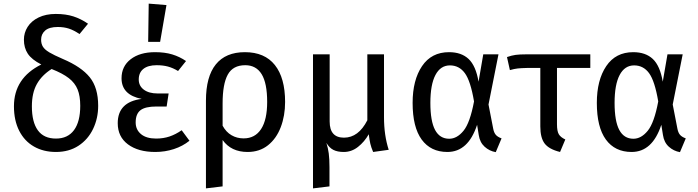

<svg xmlns="http://www.w3.org/2000/svg" viewBox="-20 -827 3851 1060"><path d="M522 -243Q522 -174 494 -115.5Q466 -57 413.5 -22.5Q361 12 289 12Q220 12 167.5 -18Q115 -48 86 -105Q57 -162 57 -240Q57 -396 208 -471Q155 -498 133.5 -530.5Q112 -563 112 -608Q112 -646 132.5 -678.5Q153 -711 193 -730.5Q233 -750 288 -750Q343 -750 385 -736.5Q427 -723 466 -696L419 -639Q388 -660 360.5 -669Q333 -678 299 -678Q252 -678 229.5 -658.5Q207 -639 207 -608Q207 -585 217 -569Q227 -553 252 -538Q277 -523 328 -501Q429 -458 475.5 -400.5Q522 -343 522 -243ZM423 -243Q423 -297 408.5 -333Q394 -369 360 -395.5Q326 -422 265 -446Q211 -412 183.5 -363Q156 -314 156 -240Q156 -153 189 -107.5Q222 -62 289 -62Q354 -62 388.5 -108.5Q423 -155 423 -243Z M1007 -490 963 -435Q935 -452 907.5 -459.5Q880 -467 845 -467Q797 -467 771.5 -446.5Q746 -426 746 -388Q746 -353 774 -332Q802 -311 850 -311H911L900 -239H844Q782 -239 755.5 -218.5Q729 -198 729 -151Q729 -111 758.5 -86.5Q788 -62 842 -62Q882 -62 916 -73.5Q950 -85 983 -108L1026 -50Q989 -20 940 -4Q891 12 837 12Q743 12 686.5 -30Q630 -72 630 -147Q630 -264 762 -281Q651 -303 651 -395Q651 -461 701.5 -500Q752 -539 836 -539Q890 -539 931 -526.5Q972 -514 1007 -490ZM899 -799 864 -596H798L801 -807Z M1554 -264Q1554 -188 1530 -125Q1506 -62 1459.5 -25Q1413 12 1347 12Q1256 12 1209 -54V202L1117 213V-271Q1117 -404 1171.5 -471.5Q1226 -539 1332 -539Q1441 -539 1497.5 -468Q1554 -397 1554 -264ZM1455 -264Q1455 -368 1424.5 -417.5Q1394 -467 1334 -467Q1266 -467 1237.5 -415Q1209 -363 1209 -256V-133Q1228 -98 1258 -80.5Q1288 -63 1325 -63Q1388 -63 1421.5 -114.5Q1455 -166 1455 -264Z M2126 0 2040 12Q2029 -14 2024.5 -33.5Q2020 -53 2016 -85V-86Q1992 -44 1956.5 -16Q1921 12 1878 12Q1843 12 1820.5 0.5Q1798 -11 1782 -38Q1791 -10 1795 20Q1799 50 1799 96V202L1708 213V-527H1800V-156Q1800 -67 1879 -67Q1959 -67 2008 -163V-527H2100V-180Q2100 -80 2126 0Z M2622 -376 2648 -527H2732L2677 -250L2703 -116Q2707 -95 2717 -83Q2727 -71 2749 -63L2717 13Q2682 7 2655.5 -17Q2629 -41 2623 -82L2614 -138Q2565 12 2450 12Q2358 12 2308 -56.5Q2258 -125 2258 -259Q2258 -385 2310 -462Q2362 -539 2459 -539Q2527 -539 2567 -501.5Q2607 -464 2622 -376ZM2356 -259Q2356 -158 2382 -109.5Q2408 -61 2460 -61Q2503 -61 2539 -105Q2575 -149 2597 -267Q2578 -380 2546.5 -423Q2515 -466 2464 -466Q2412 -466 2384 -413Q2356 -360 2356 -259Z M3055 -452V-141Q3055 -103 3065 -86Q3075 -69 3101 -57L3072 12Q3011 -3 2987 -34.5Q2963 -66 2963 -129V-452H2894Q2855 -451 2837.5 -449Q2820 -447 2795 -440L2779 -512Q2805 -521 2826.5 -524Q2848 -527 2886 -527H3239V-452Z M3639 -376 3665 -527H3749L3694 -250L3720 -116Q3724 -95 3734 -83Q3744 -71 3766 -63L3734 13Q3699 7 3672.5 -17Q3646 -41 3640 -82L3631 -138Q3582 12 3467 12Q3375 12 3325 -56.5Q3275 -125 3275 -259Q3275 -385 3327 -462Q3379 -539 3476 -539Q3544 -539 3584 -501.5Q3624 -464 3639 -376ZM3373 -259Q3373 -158 3399 -109.5Q3425 -61 3477 -61Q3520 -61 3556 -105Q3592 -149 3614 -267Q3595 -380 3563.5 -423Q3532 -466 3481 -466Q3429 -466 3401 -413Q3373 -360 3373 -259Z"/></svg>

Font: Fira Sans
Style: Regular
Weight: 400
Designer: bBox Type GmbH & Carrois Corporate GbR & Edenspiekermann AG
Foundry: bBox Type GmbH & Carrois Corporate GbR & Edenspiekermann AG
Version: Version 4.301